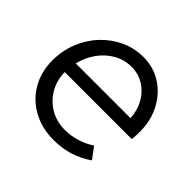

<svg xmlns="http://www.w3.org/2000/svg" viewBox="-131 -657 813 813"><g transform="rotate(45 276.0 -250.0)"><path d="M280 9Q210 9 155 -21Q100 -51 69 -104.5Q38 -158 38 -226Q38 -284 58.5 -335.5Q79 -387 115.5 -426Q152 -465 199.5 -487Q247 -509 301 -509Q362 -509 410 -478Q458 -447 486 -394Q514 -341 514 -273Q514 -263 513.5 -251.5Q513 -240 511 -228H110Q111 -178 134 -139Q157 -100 196 -77.5Q235 -55 283 -55Q320 -55 355 -66Q390 -77 418 -96L456 -45Q415 -17 372 -4Q329 9 280 9ZM117 -287H445Q442 -333 422 -368Q402 -403 369 -423.5Q336 -444 294 -444Q252 -444 215.5 -423.5Q179 -403 153.5 -367.5Q128 -332 117 -287Z"/></g></svg>

Font: Red Hat Display VF
Style: Italic
Weight: 300
Italic angle: -12°
Designer: Pentagram, MCKL
Foundry: Pentagram, MCKL
Version: Version 1.023